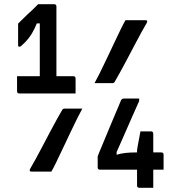

<svg xmlns="http://www.w3.org/2000/svg" viewBox="-20 -806 840 912"><path d="M429 -411Q438 -427 453 -457Q468 -487 485.5 -524Q503 -561 520.5 -598Q538 -635 552.5 -665Q567 -695 576 -710H671Q684 -710 677 -697Q668 -682 652.5 -654Q637 -626 619 -591.5Q601 -557 583 -523Q565 -489 549.5 -461Q534 -433 525 -418Q522 -411 514 -411ZM708 86H642Q631 86 631 75V0H455Q444 0 444 -11V-63Q444 -64 451.5 -82.5Q459 -101 471.5 -130.5Q484 -160 497.5 -193Q511 -226 524 -256.5Q537 -287 545.5 -307Q554 -327 555 -330Q558 -335 561.5 -336.5Q565 -338 569 -338H641V-326Q640 -323 631 -303.5Q622 -284 609.5 -255.5Q597 -227 583 -195Q569 -163 556 -133.5Q543 -104 534 -84V-71Q554 -77 575.5 -79.5Q597 -82 628 -82H631V-93Q631 -96 634.5 -115Q638 -134 642 -154.5Q646 -175 647 -182H697Q708 -182 708 -171V-82H746Q757 -82 757 -71V0H708ZM371 -290Q362 -274 347 -244Q332 -214 314.5 -177Q297 -140 279.5 -103Q262 -66 247.5 -36Q233 -6 224 9H129Q117 9 123 -4Q132 -19 147.5 -47Q163 -75 181 -109.5Q199 -144 217 -178Q235 -212 250.5 -240Q266 -268 275 -283Q279 -290 286 -290ZM61 -444H169V-695H155Q144 -668 131.5 -647Q119 -626 99 -605Q86 -592 81 -588Q76 -584 72 -584Q66 -584 66 -591V-694Q77 -704 89.5 -717Q102 -730 113 -740Q126 -751 138.5 -763.5Q151 -776 161 -786H237Q248 -786 248 -775V-444H328Q339 -444 339 -433V-362H72Q61 -362 61 -373Z"/></svg>

Font: Recursive Sn Lnr St Med
Style: Regular
Weight: 500
Version: Version 1.085;hotconv 1.1.0;makeotfexe 2.6.0; ttfautohint (v